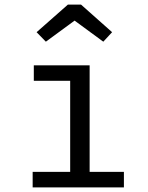

<svg xmlns="http://www.w3.org/2000/svg" viewBox="-20 -809 640 829"><path d="M178 -629 302 -720 426 -629 464 -670 330 -789H273L138 -670ZM367 -527H126V-460H283V-67H121V0H515V-67H367Z"/></svg>

Font: FiraMono Nerd Font
Style: Regular
Weight: 400
Designer: Carrois Corporate & Edenspiekermann AG
Foundry: Carrois Corporate GbR & Edenspiekermann AG
Version: Version 003.206;Nerd Fonts 3.3.0